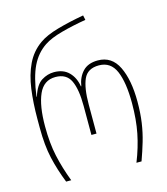

<svg xmlns="http://www.w3.org/2000/svg" viewBox="-114 -859 825 947"><g transform="rotate(-15 298.5 -385.0)"><path d="M106 0Q79 -68 64 -134Q49 -200 49 -290V-335Q49 -417 58.5 -486.5Q68 -556 93.5 -609.5Q119 -663 167 -697Q202 -722 263.5 -739.5Q325 -757 399 -770L404 -746Q338 -735 279 -719Q220 -703 187 -681Q139 -649 112.5 -594Q86 -539 73 -442H75Q93 -499 123.5 -518Q154 -537 187 -537Q235 -537 263 -508.5Q291 -480 298 -435H300Q307 -480 334 -508.5Q361 -537 411 -537Q482 -537 515 -469Q548 -401 548 -290Q548 -231 541 -183Q534 -135 521 -91Q508 -47 491 0H465Q493 -70 506.5 -138Q520 -206 520 -290Q520 -396 495 -454Q470 -512 410 -512Q352 -512 332 -467.5Q312 -423 312 -338V-190H286V-338Q286 -423 265 -467.5Q244 -512 188 -512Q128 -512 102 -453Q76 -394 76 -290Q76 -204 90.5 -137.5Q105 -71 132 0Z"/></g></svg>

Font: Noto Sans Georgian Condensed Thin
Style: Regular
Weight: 100
Width: 3
Designer: Monotype Design Team, Akaki Razmadze
Foundry: Google LLC
Version: Version 2.005; ttfautohint (v1.8.4.7-5d5b)